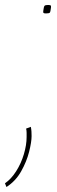

<svg xmlns="http://www.w3.org/2000/svg" viewBox="-94 -550 229 772"><path d="M11 -33 30 -40Q32 -30 32.5 -21Q33 -12 33 -3Q33 21 23 60.5Q13 100 -9 139Q-31 178 -68 202L-74 187Q-49 170 -29 138.5Q-9 107 2 70Q13 33 13 1Q13 -7 13 -16Q13 -25 11 -33ZM80 -506Q82 -523 85 -526.5Q88 -530 99 -530Q106 -530 109 -528.5Q112 -527 111 -520Q109 -503 106.5 -499.5Q104 -496 91 -496Q83 -496 81 -498Q79 -500 80 -506Z"/></svg>

Font: Georama SemiCondensed Thin
Style: Italic
Weight: 100
Width: 4
Italic angle: -9°
Designer: Jean-Baptiste Levee
Foundry: Production Type
Version: Version 1.000